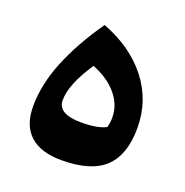

<svg xmlns="http://www.w3.org/2000/svg" viewBox="-100 -604 679 704"><g transform="rotate(20 239.5 -252.0)"><path d="M211.9 8.3Q130.9 8.3 89.1 -30Q47.4 -68.4 47.4 -142.1Q47.4 -227.1 84.7 -319.3Q122.1 -411.6 191.9 -511.7Q306.2 -468.3 370.1 -386.2Q434.1 -304.2 434.1 -197.8Q434.1 -92.3 380.6 -42Q327.1 8.3 211.9 8.3ZM205.1 -356.9Q141.6 -262.7 141.6 -200.2Q141.6 -146.5 233.4 -146.5Q297.4 -146.5 329.1 -163.6Q334.5 -181.2 334.5 -202.6Q334.5 -251.5 300.3 -292.2Q266.1 -333 205.1 -356.9Z"/></g></svg>

Font: Pinar-DS3-FD Bold
Style: Regular
Weight: 700
Designer: Amin Abedi
Version: Version 3.000